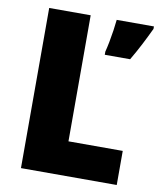

<svg xmlns="http://www.w3.org/2000/svg" viewBox="-81 -778 699 843"><g transform="rotate(10 268.5 -357.0)"><path d="M70 0V-714H255V-152H497V0ZM537 -703Q519 -665 501 -630Q483 -595 459 -554H346V-568Q351 -587 356 -613Q361 -639 365 -666Q369 -693 371 -714H537Z"/></g></svg>

Font: Noto Sans Khmer UI SemiCondensed Black
Style: Regular
Weight: 900
Width: 4
Designer: Danh Hong and the Monotype Design Team
Foundry: Monotype Imaging Inc.
Version: Version 2.002; ttfautohint (v1.8.4.7-5d5b)